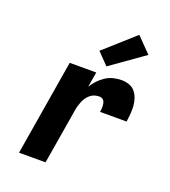

<svg xmlns="http://www.w3.org/2000/svg" viewBox="-143 -895 886 1000"><g transform="rotate(20 300.0 -395.5)"><path d="M78 0 166 -530H313L299 -446Q311 -466 327.5 -483.5Q344 -501 364 -514Q384 -527 406.5 -532.5Q429 -538 451 -538Q473 -538 493.5 -531Q514 -524 527 -508Q540 -492 546.5 -472Q553 -452 554.5 -431Q556 -410 554 -387.5Q552 -365 549 -344H402Q403 -352 404 -360Q405 -368 404.5 -376Q404 -384 402.5 -391.5Q401 -399 397 -405.5Q393 -412 386 -415Q379 -418 371 -418Q358 -418 345 -414Q332 -410 321.5 -401Q311 -392 303 -380.5Q295 -369 290 -356.5Q285 -344 281.5 -331.5Q278 -319 276 -306L225 0ZM352 -578 290 -642 457 -791 537 -709Z"/></g></svg>

Font: Iosevka Curly Heavy Extended
Style: Italic
Weight: 900
Width: 7
Italic angle: -9°
Monospace: yes
Designer: Belleve Invis
Foundry: Belleve Invis
Version: Version 11.1.0; ttfautohint (v1.8.3)